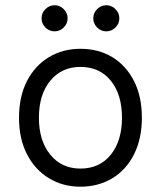

<svg xmlns="http://www.w3.org/2000/svg" viewBox="-20 -694 607 724"><path d="M283.3 10Q216.7 10 164.2 -22.1Q111.7 -54.2 81.7 -112.5Q51.7 -170.8 51.7 -250Q51.7 -330 81.7 -388.3Q111.7 -446.7 164.2 -478.3Q216.7 -510 283.3 -510Q351.7 -510 403.8 -478.3Q455.8 -446.7 485.4 -388.3Q515 -330 515 -250Q515 -170.8 485.4 -112.1Q455.8 -53.3 403.3 -21.7Q350.8 10 283.3 10ZM283.3 -58.3Q355.8 -58.3 397.9 -110.8Q440 -163.3 440 -250Q440 -337.5 397.9 -389.6Q355.8 -441.7 283.3 -441.7Q212.5 -441.7 169.6 -389.6Q126.7 -337.5 126.7 -250Q126.7 -163.3 169.6 -110.8Q212.5 -58.3 283.3 -58.3ZM380.8 -575.8Q360.8 -575.8 346.2 -590.4Q331.7 -605 331.7 -625Q331.7 -645 346.2 -659.6Q360.8 -674.2 380.8 -674.2Q400.8 -674.2 415.4 -659.6Q430 -645 430 -625Q430 -605 415.4 -590.4Q400.8 -575.8 380.8 -575.8ZM185.8 -575.8Q165.8 -575.8 151.2 -590.4Q136.7 -605 136.7 -625Q136.7 -645 151.2 -659.6Q165.8 -674.2 185.8 -674.2Q205.8 -674.2 220.4 -659.6Q235 -645 235 -625Q235 -605 220.4 -590.4Q205.8 -575.8 185.8 -575.8Z"/></svg>

Font: Funnel Sans Light Light
Style: Regular
Weight: 300
Version: Version 1.000